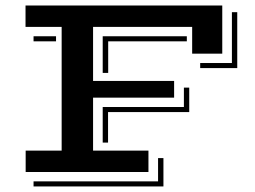

<svg xmlns="http://www.w3.org/2000/svg" viewBox="-20 -628 931 701"><path d="M73.7 -78.1H205.1V-529.8H73.2V-607.9H791.5V-432.1H681.6V-529.8H319.8V-332.5H615.7V-271.5H319.8V-78.1H522V0H73.7ZM710.9 -397.9H826.7V-583.5H846.2V-379.4H710.9ZM355 -495.6H662.1V-477.1H375V-361.8H355ZM102.5 -495.6H184.6V-477.1H102.5ZM355 -237.3H651.4V-308.1H670.9V-218.8H374.5V-107.4H355ZM557.1 34.2V-50.8H576.7V52.7H102.5V34.2Z"/></svg>

Font: Vast Shadow
Style: Regular
Weight: 400
Designer: Nicole Fally
Foundry: Nicole Fally
Version: Version 1.002